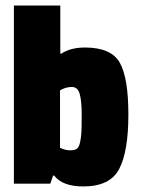

<svg xmlns="http://www.w3.org/2000/svg" viewBox="-20 -661 506 691"><path d="M280 10Q205 10 175 -29H171L161 0H30V-641H197V-468H201Q234 -490 286 -490Q380 -490 411 -435.5Q442 -381 442 -248.5Q442 -116 409 -53Q376 10 280 10ZM196 -336V-129Q215 -120 232.5 -120Q250 -120 257.5 -126.5Q265 -133 268.5 -150.5Q272 -168 273 -185Q274 -202 274 -249.5Q274 -297 267 -322.5Q260 -348 238.5 -348Q217 -348 196 -336Z"/></svg>

Font: Passion One
Style: Regular
Weight: 400
Designer: Alejandro Lo Celso
Foundry: Fontstage
Version: Version 1.002